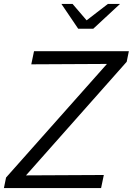

<svg xmlns="http://www.w3.org/2000/svg" viewBox="-20 -962 679 982"><path d="M0 0 11 -54 527 -635 140 -633 154 -700H639L628 -646L113 -65L511 -67L497 0ZM380 -815 294 -942H351L423 -858L532 -942H594L457 -815Z"/></svg>

Font: Red Hat Mono
Style: Italic
Weight: 400
Italic angle: -12°
Monospace: yes
Designer: Pentagram, MCKL
Foundry: MCKL
Version: Version 1.030